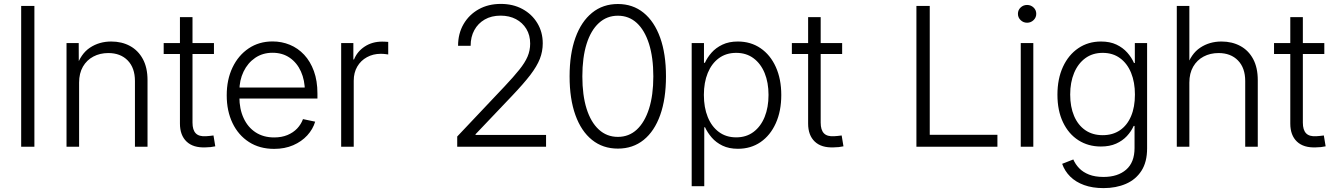

<svg xmlns="http://www.w3.org/2000/svg" viewBox="-20 -758 6889 992"><path d="M157.7 -727.5V0H89.4V-727.5Z M388.7 -331.1V0H323.7V-535.6H386.7L387.2 -410.2H374.5Q397 -480 444.8 -511.7Q492.7 -543.5 554.7 -543.5Q609.4 -543.5 651.6 -520.5Q693.8 -497.6 718 -453.1Q742.2 -408.7 742.2 -343.8V0H677.2V-339.4Q677.2 -407.2 639.9 -445.6Q602.5 -483.9 539.6 -483.9Q496.6 -483.9 462.4 -465.8Q428.2 -447.8 408.4 -413.6Q388.7 -379.4 388.7 -331.1Z M1085.4 -535.6V-479H825.7V-535.6ZM909.7 -669.4H974.6V-124.5Q974.6 -86.4 991.5 -69.1Q1008.3 -51.8 1044.4 -54.2Q1052.2 -54.7 1063 -55.7Q1073.7 -56.6 1083 -58.1L1092.3 -2Q1081.1 0.5 1067.9 2Q1054.7 3.4 1042.5 3.4Q978.5 6.3 944.1 -26.4Q909.7 -59.1 909.7 -119.6Z M1396.5 11.2Q1321.3 11.2 1266.4 -24.2Q1211.4 -59.6 1181.4 -122.1Q1151.4 -184.6 1151.4 -265.6Q1151.4 -346.7 1181.4 -409.4Q1211.4 -472.2 1264.9 -508.1Q1318.4 -543.9 1388.2 -543.9Q1435.5 -543.9 1477.5 -526.6Q1519.5 -509.3 1551.5 -475.1Q1583.5 -440.9 1601.8 -390.6Q1620.1 -340.3 1620.1 -274.9V-249H1191.9V-305.7H1584.5L1555.2 -285.2Q1555.2 -343.3 1534.9 -388.4Q1514.6 -433.6 1477.1 -459.5Q1439.5 -485.4 1388.2 -485.4Q1336.9 -485.4 1298.3 -459Q1259.8 -432.6 1238.3 -387.9Q1216.8 -343.3 1216.8 -288.1V-257.3Q1216.8 -194.8 1238.8 -147.5Q1260.7 -100.1 1301 -74Q1341.3 -47.9 1396.5 -47.9Q1435.1 -47.9 1465.1 -60.3Q1495.1 -72.8 1515.4 -94.2Q1535.6 -115.7 1545.4 -142.6L1608.4 -129.4Q1596.7 -90.3 1567.4 -58.3Q1538.1 -26.4 1494.6 -7.6Q1451.2 11.2 1396.5 11.2Z M1742.7 0V-535.6H1805.7V-450.7H1809.1Q1825.7 -492.2 1864.5 -517.6Q1903.3 -543 1954.6 -543Q1962.9 -543 1971.4 -542.5Q1980 -542 1985.8 -541.5V-476.6Q1982.4 -477.1 1971.4 -478.5Q1960.4 -480 1947.3 -480Q1907.7 -480 1876 -462.6Q1844.2 -445.3 1825.9 -414.1Q1807.6 -382.8 1807.6 -340.8V0Z M2342.3 0V-52.7L2586.9 -311.5Q2633.8 -361.3 2662.8 -397.5Q2691.9 -433.6 2705.6 -465.3Q2719.2 -497.1 2719.2 -532.7Q2719.2 -576.2 2699.5 -608.6Q2679.7 -641.1 2645.5 -659.2Q2611.3 -677.2 2566.4 -677.2Q2519 -677.2 2484.4 -657.2Q2449.7 -637.2 2430.7 -602.3Q2411.6 -567.4 2411.6 -521.5H2346.7Q2346.7 -584.5 2375 -633.3Q2403.3 -682.1 2453.1 -710Q2502.9 -737.8 2567.4 -737.8Q2630.9 -737.8 2679.7 -711.2Q2728.5 -684.6 2756.3 -638.4Q2784.2 -592.3 2784.2 -534.2Q2784.2 -492.2 2769.3 -454.1Q2754.4 -416 2720 -370.8Q2685.5 -325.7 2626 -263.2L2437 -64.5V-61H2801.3V0Z M3172.4 9.8Q3094.7 9.8 3038.8 -35.2Q2982.9 -80.1 2952.9 -163.6Q2922.9 -247.1 2922.9 -363.3Q2922.9 -479.5 2953.1 -563.2Q2983.4 -647 3039.3 -692.1Q3095.2 -737.3 3172.4 -737.3Q3249.5 -737.3 3305.2 -692.1Q3360.8 -647 3390.9 -563.2Q3420.9 -479.5 3420.9 -363.3Q3420.9 -247.6 3391.1 -163.8Q3361.3 -80.1 3305.7 -35.2Q3250 9.8 3172.4 9.8ZM3172.4 -50.8Q3229.5 -50.8 3270.3 -88.6Q3311 -126.5 3333.3 -196.3Q3355.5 -266.1 3355.5 -363.3Q3355.5 -460.9 3333.3 -531.2Q3311 -601.6 3270.3 -639.2Q3229.5 -676.8 3172.4 -676.8Q3115.2 -676.8 3074 -638.9Q3032.7 -601.1 3010.7 -531Q2988.8 -460.9 2988.8 -363.3Q2988.8 -266.1 3010.7 -196.3Q3032.7 -126.5 3074 -88.6Q3115.2 -50.8 3172.4 -50.8Z M3553.7 204.1V-535.6H3617.2V-433.6H3622.1Q3634.3 -460.9 3656.5 -486.1Q3678.7 -511.2 3712.4 -527.3Q3746.1 -543.5 3792 -543.5Q3858.9 -543.5 3909.4 -509Q3960 -474.6 3988.3 -412.1Q4016.6 -349.6 4016.6 -267.1Q4016.6 -184.1 3988.3 -121.3Q3960 -58.6 3909.7 -23.9Q3859.4 10.7 3792.5 10.7Q3746.6 10.7 3713.1 -5.4Q3679.7 -21.5 3657.5 -47.1Q3635.3 -72.8 3622.6 -100.6H3618.7V204.1ZM3783.7 -48.3Q3835.9 -48.3 3873.3 -76.4Q3910.6 -104.5 3930.7 -153.8Q3950.7 -203.1 3950.7 -267.6Q3950.7 -331.5 3930.7 -380.4Q3910.6 -429.2 3873.3 -457Q3835.9 -484.9 3783.7 -484.9Q3731.4 -484.9 3694.1 -457.3Q3656.7 -429.7 3636.7 -380.9Q3616.7 -332 3616.7 -267.6Q3616.7 -202.6 3636.7 -153.3Q3656.7 -104 3694.1 -76.2Q3731.4 -48.3 3783.7 -48.3Z M4331.1 -535.6V-479H4071.3V-535.6ZM4155.3 -669.4H4220.2V-124.5Q4220.2 -86.4 4237.1 -69.1Q4253.9 -51.8 4290 -54.2Q4297.9 -54.7 4308.6 -55.7Q4319.3 -56.6 4328.6 -58.1L4337.9 -2Q4326.7 0.5 4313.5 2Q4300.3 3.4 4288.1 3.4Q4224.1 6.3 4189.7 -26.4Q4155.3 -59.1 4155.3 -119.6Z M4714.8 0V-727.5H4783.7V-61.5H5133.3V0Z M5253.9 0V-535.6H5318.8V0ZM5286.6 -640.6Q5267.1 -640.6 5253.2 -654.1Q5239.3 -667.5 5239.3 -686.5Q5239.3 -706.1 5253.2 -719.2Q5267.1 -732.4 5286.6 -732.4Q5306.2 -732.4 5320.1 -719.2Q5334 -706.1 5334 -686.5Q5334 -667.5 5320.1 -654.1Q5306.2 -640.6 5286.6 -640.6Z M5681.6 213.9Q5624.5 213.9 5581.3 198.2Q5538.1 182.6 5509.5 154.3Q5481 126 5467.8 88.4L5525.4 65.9Q5536.1 90.8 5555.9 111.3Q5575.7 131.8 5606.7 144Q5637.7 156.2 5681.6 156.2Q5754.9 156.2 5798.3 118.7Q5841.8 81.1 5841.8 6.8V-107.4H5837.4Q5824.7 -79.1 5802.2 -54.9Q5779.8 -30.8 5746.6 -15.9Q5713.4 -1 5668 -1Q5602.5 -1 5551.8 -33.4Q5501 -65.9 5472.2 -126.2Q5443.4 -186.5 5443.4 -268.6Q5443.4 -350.6 5471.9 -412.6Q5500.5 -474.6 5551.3 -509Q5602.1 -543.5 5668.5 -543.5Q5714.8 -543.5 5748.3 -527.6Q5781.7 -511.7 5804.2 -486.3Q5826.7 -460.9 5838.9 -432.6H5843.3V-535.6H5906.7V8.8Q5906.7 79.1 5877.4 124.5Q5848.1 169.9 5797.1 191.9Q5746.1 213.9 5681.6 213.9ZM5677.2 -59.6Q5729 -59.6 5766.4 -85Q5803.7 -110.4 5823.7 -157.5Q5843.8 -204.6 5843.8 -269.5Q5843.8 -333 5824 -381.6Q5804.2 -430.2 5766.8 -457.5Q5729.5 -484.9 5677.2 -484.9Q5625 -484.9 5587.4 -457.3Q5549.8 -429.7 5529.5 -381.1Q5509.3 -332.5 5509.3 -269.5Q5509.3 -206.1 5529.5 -158.7Q5549.8 -111.3 5587.4 -85.4Q5625 -59.6 5677.2 -59.6Z M6125 -331.1V0H6060.1V-727.5H6125V-410.2H6110.8Q6133.3 -480 6181.2 -511.7Q6229 -543.5 6291 -543.5Q6345.7 -543.5 6388.2 -520.5Q6430.7 -497.6 6454.6 -453.1Q6478.5 -408.7 6478.5 -343.8V0H6413.6V-339.4Q6413.6 -407.2 6376.2 -445.6Q6338.9 -483.9 6275.9 -483.9Q6232.9 -483.9 6198.7 -465.8Q6164.6 -447.8 6144.8 -413.6Q6125 -379.4 6125 -331.1Z M6822.3 -535.6V-479H6562.5V-535.6ZM6646.5 -669.4H6711.4V-124.5Q6711.4 -86.4 6728.3 -69.1Q6745.1 -51.8 6781.2 -54.2Q6789.1 -54.7 6799.8 -55.7Q6810.5 -56.6 6819.8 -58.1L6829.1 -2Q6817.9 0.5 6804.7 2Q6791.5 3.4 6779.3 3.4Q6715.3 6.3 6680.9 -26.4Q6646.5 -59.1 6646.5 -119.6Z"/></svg>

Font: Inter 20pt Light
Style: Regular
Weight: 300
Version: Version 4.001;git-66647c0bb